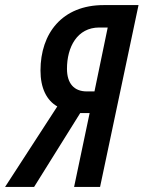

<svg xmlns="http://www.w3.org/2000/svg" viewBox="-78 -734 564 754"><path d="M-58 0H56L237 -290H274L213 0H315L466 -714H329C166 -714 81 -603 81 -457C81 -388 105 -340 147 -316ZM263 -375C213 -375 185 -406 185 -464C185 -549 225 -626 312 -626H345L293 -375Z"/></svg>

Font: Noto Sans UI Condensed Medium
Style: Italic
Weight: 500
Width: 3
Italic angle: -12°
Designer: Monotype Design Team
Foundry: Monotype Imaging Inc.
Version: Version 1.901